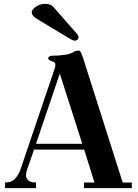

<svg xmlns="http://www.w3.org/2000/svg" viewBox="-20 -972 712 992"><path d="M144 -911Q144 -921 164.5 -936.5Q185 -952 214 -952Q226 -952 237 -948.5Q248 -945 255 -937L377 -798Q380 -794 383 -789.5Q386 -785 386 -779Q386 -772 380.5 -767Q375 -762 367 -762Q362 -762 355.5 -764.5Q349 -767 344 -770L173 -873Q161 -880 152.5 -889Q144 -898 144 -911ZM6 0V-29Q41 -29 59.5 -50.5Q78 -72 87 -100L262 -616Q264 -622 265 -626.5Q266 -631 266 -637Q266 -652 250 -655Q243 -657 236 -661Q229 -665 229 -671Q229 -677 235.5 -680.5Q242 -684 246 -684Q285 -684 316 -689Q347 -694 361 -704Q366 -707 373.5 -709Q381 -711 385 -711Q393 -711 398.5 -700Q404 -689 410 -670L614 -29H661V0H414V-29H468L415 -199H156L120 -96Q118 -89 116 -80Q114 -71 114 -66Q114 -53 125 -41Q136 -29 166 -29V0ZM166 -229H405L289 -592Z"/></svg>

Font: Monomakh
Style: Regular
Weight: 400
Version: Version 1.200; ttfautohint (v1.8.4.7-5d5b)